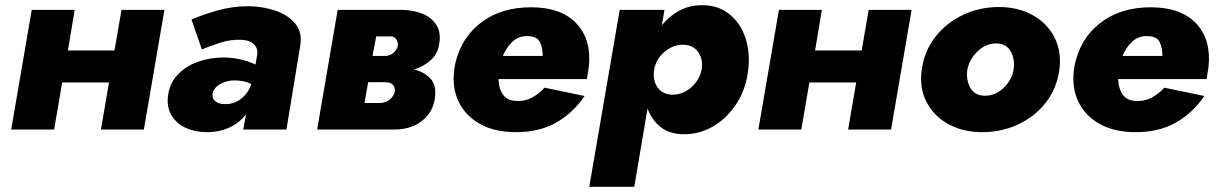

<svg xmlns="http://www.w3.org/2000/svg" viewBox="-20 -498 4682 738"><path d="M102 -460H267L241 -304H420L447 -460H612L533 0H368L399 -181H219L188 0H23Z M756 -308 716 -423Q763 -443 818.5 -458.5Q874 -474 933 -474Q988 -474 1037.5 -457.5Q1087 -441 1115 -407Q1143 -373 1134 -322L1081 0H915L926 -59Q902 -27 863 -8.5Q824 10 776 10Q730 10 694 -6.5Q658 -23 639 -55Q620 -87 626 -131Q632 -178 662.5 -210.5Q693 -243 739.5 -260Q786 -277 839 -277Q873 -277 905 -269.5Q937 -262 962 -250L968 -284Q973 -310 957.5 -326.5Q942 -343 909 -345Q865 -347 823.5 -333Q782 -319 756 -308ZM797 -137Q795 -118 808.5 -108Q822 -98 841 -98Q877 -96 905.5 -117.5Q934 -139 946 -175Q932 -182 916 -185.5Q900 -189 880 -189Q852 -189 826.5 -175Q801 -161 797 -137Z M1278 -460H1528Q1568 -459 1602 -446Q1636 -433 1655.5 -405Q1675 -377 1669 -334Q1664 -293 1637 -268Q1610 -243 1572 -231Q1611 -221 1634.5 -196Q1658 -171 1652 -124Q1646 -69 1603.5 -34.5Q1561 0 1494 0H1363H1199ZM1482 -358H1426L1412 -283H1461Q1478 -283 1491.5 -294Q1505 -305 1509 -321Q1511 -335 1503.5 -346.5Q1496 -358 1482 -358ZM1461 -182H1395L1381 -102H1438Q1461 -102 1477 -114.5Q1493 -127 1497 -144Q1500 -160 1491 -171Q1482 -182 1461 -182Z M2227 -129Q2184 -65 2119 -27.5Q2054 10 1963 10Q1882 10 1826 -21Q1770 -52 1743.5 -106Q1717 -160 1726 -230Q1729 -255 1737 -279Q1764 -366 1838.5 -418Q1913 -470 2021 -470Q2138 -470 2196.5 -407Q2255 -344 2243 -238Q2241 -229 2239.5 -218Q2238 -207 2236 -194H1896Q1897 -158 1913 -135Q1929 -112 1962 -110Q1998 -108 2026 -123.5Q2054 -139 2073 -161ZM2011 -359Q1975 -361 1950.5 -338.5Q1926 -316 1913 -283H2066Q2066 -314 2055.5 -336Q2045 -358 2011 -359Z M2418 220H2245L2362 -460H2534L2524 -401Q2552 -436 2591 -457Q2630 -478 2679 -478Q2740 -478 2782.5 -444.5Q2825 -411 2844.5 -354.5Q2864 -298 2856 -230Q2848 -158 2812.5 -102Q2777 -46 2724 -14Q2671 18 2610 18Q2554 18 2519.5 -9.5Q2485 -37 2469 -81ZM2677 -231Q2683 -270 2664 -297.5Q2645 -325 2606 -326Q2570 -327 2537 -301Q2504 -275 2495 -234L2494 -227Q2489 -188 2507.5 -162Q2526 -136 2562 -134Q2589 -133 2613.5 -146Q2638 -159 2655 -181.5Q2672 -204 2677 -231Z M2974 -460H3139L3113 -304H3292L3319 -460H3484L3405 0H3240L3271 -181H3091L3060 0H2895Z M3523 -230Q3533 -302 3575 -356Q3617 -410 3681 -440.5Q3745 -471 3820 -471Q3893 -471 3949 -440Q4005 -409 4033 -354.5Q4061 -300 4052 -230Q4042 -158 4000 -104Q3958 -50 3894 -20Q3830 10 3755 10Q3682 10 3626 -20.5Q3570 -51 3541.5 -105.5Q3513 -160 3523 -230ZM3698 -229Q3693 -191 3709.5 -161Q3726 -131 3764 -130Q3804 -129 3836.5 -159Q3869 -189 3876 -231Q3882 -269 3865.5 -299.5Q3849 -330 3811 -331Q3771 -332 3738.5 -301.5Q3706 -271 3698 -229Z M4609 -129Q4566 -65 4501 -27.5Q4436 10 4345 10Q4264 10 4208 -21Q4152 -52 4125.5 -106Q4099 -160 4108 -230Q4111 -255 4119 -279Q4146 -366 4220.5 -418Q4295 -470 4403 -470Q4520 -470 4578.5 -407Q4637 -344 4625 -238Q4623 -229 4621.5 -218Q4620 -207 4618 -194H4278Q4279 -158 4295 -135Q4311 -112 4344 -110Q4380 -108 4408 -123.5Q4436 -139 4455 -161ZM4393 -359Q4357 -361 4332.5 -338.5Q4308 -316 4295 -283H4448Q4448 -314 4437.5 -336Q4427 -358 4393 -359Z"/></svg>

Font: Jost* Heavy
Style: Italic
Weight: 800
Italic angle: -10°
Version: Version 3.7